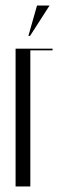

<svg xmlns="http://www.w3.org/2000/svg" viewBox="-20 -670 216 690"><path d="M36 -495H169V-489H89V0H36ZM82 -541 113 -650H158L88 -541Z"/></svg>

Font: Moniqa Cond Display
Style: Regular
Weight: 400
Width: 3
Designer: Rajesh Rajput
Foundry: Rajesh Rajput
Version: Version 1.000